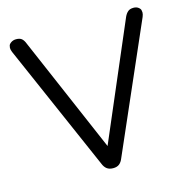

<svg xmlns="http://www.w3.org/2000/svg" viewBox="-106 -813 901 922"><g transform="rotate(-15 344.5 -352.5)"><path d="M345 7Q326 7 314 -2Q302 -11 295 -29L20 -658Q15 -670 15 -679Q15 -683 17 -690.5Q19 -698 29.5 -705Q40 -712 54 -712Q73 -712 82.5 -703.5Q92 -695 98 -679L346 -103L593 -680Q600 -695 610 -703.5Q620 -712 638 -712Q652 -712 661.5 -705Q671 -698 672.5 -690.5Q674 -683 674 -679Q674 -670 669 -658L394 -29Q387 -11 375.5 -2Q364 7 345 7Z"/></g></svg>

Font: Nunito
Style: Regular
Weight: 400
Designer: Vernon Adams
Foundry: Vernon Adams
Version: Version 3.602